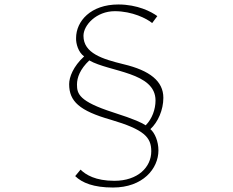

<svg xmlns="http://www.w3.org/2000/svg" viewBox="-20 -788 1040 858"><path d="M683 -716C656 -736 594 -768 509 -768C385 -768 320 -693 320 -618C319 -593 330 -554 356 -536C307 -491 289 -443 289 -412C289 -335 335 -293 475 -253C624 -209 656 -175 656 -112C656 -41 596 20 491 20C407 20 363 -7 340 -30L316 -1C347 29 398 50 485 50C618 50 688 -34 688 -116C688 -156 672 -194 652 -211C686 -242 710 -297 710 -351C710 -425 650 -473 532 -501C438 -524 353 -550 353 -628C353 -676 411 -738 493 -738C571 -738 636 -705 660 -685ZM379 -518C470 -466 675 -466 675 -339C675 -300 660 -257 631 -228C614 -239 585 -254 485 -286C333 -335 324 -369 324 -410C324 -442 338 -479 379 -518Z"/></svg>

Font: Noto Sans Japanese Thin
Style: Regular
Weight: 100
Designer: Ryoko NISHIZUKA (kana & ideographs); Paul D. Hunt (Latin, Greek & Cyrillic); Wenlong ZHANG (bopomofo); Sandoll Communica
Foundry: Adobe Systems Incorporated
Version: Version 1.000;PS 1;hotconv 1.0.78;makeotf.lib2.5.61930